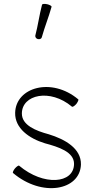

<svg xmlns="http://www.w3.org/2000/svg" viewBox="-20 -990 473 1001"><path d="M198 -796C213 -850 234 -901 249 -955C249 -959 239 -965 226 -968C212 -971 200 -970 199 -965C185 -912 178 -857 164 -804C163 -796 169 -788 178 -786C188 -784 197 -789 198 -796ZM48 -88C199 40 397 3 402 -132C404 -216 319 -264 234 -290C167 -308 94 -337 94 -398C94 -497 241 -530 355 -434C359 -431 369 -438 378 -448C386 -459 391 -470 388 -472C249 -589 62 -535 59 -402C57 -321 132 -268 214 -243C285 -224 367 -198 366 -135C365 -32 207 -19 80 -126C77 -129 67 -122 58 -112C49 -101 45 -90 48 -88Z"/></svg>

Font: Nupuram Condensed Thin
Style: Regular
Weight: 100
Width: 3
Designer: Santhosh Thottingal (santhosh.thottingal@gmail.com)
Foundry: SMC
Version: Version 1.000